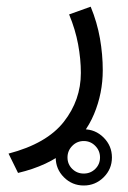

<svg xmlns="http://www.w3.org/2000/svg" viewBox="-20 -261 387 582"><path d="M148.9 216.3Q148.9 181.2 173.8 156Q198.7 130.9 233.9 130.9Q269 130.9 294.2 156Q319.3 181.2 319.3 216.3Q319.3 251.5 294.2 276.4Q269 301.3 233.9 301.3Q198.7 301.3 173.8 276.4Q148.9 251.5 148.9 216.3ZM184.6 216.3Q184.6 236.8 199 251Q213.4 265.1 233.9 265.1Q254.4 265.1 268.8 251Q283.2 236.8 283.2 216.3Q283.2 195.8 268.8 181.2Q254.4 166.5 233.9 166.5Q213.4 166.5 199 181.2Q184.6 195.8 184.6 216.3ZM254.9 -240.7Q274.4 -193.4 283 -144.5Q291.5 -95.7 291.5 -47.9Q291.5 21.5 265.1 84.7Q238.8 147.9 182.1 194.8Q125.5 241.7 34.7 263.2L5.9 204.6Q121.6 174.3 173.3 108.4Q225.1 42.5 225.1 -40Q225.1 -81.5 216.8 -126.5Q208.5 -171.4 189.5 -217.3Z"/></svg>

Font: Vazir Light FD-WOL
Style: Light-FD-WOL
Weight: 300
Designer: Saber Rastikerdar
Foundry: Saber Rastikerdar
Version: Version 30.1.0